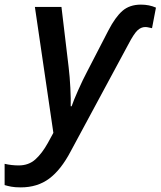

<svg xmlns="http://www.w3.org/2000/svg" viewBox="-102 -571 695 831"><path d="M-12 240Q60 240 111 202Q162 164 204 84L454 -380Q477 -424 492.5 -439Q508 -454 527 -454Q534 -454 542 -452Q550 -450 556 -449L573 -538Q544 -551 508 -551Q459 -551 428 -524Q397 -497 367 -439L274 -259Q257 -227 236.5 -181Q216 -135 208 -111H204Q205 -141 202.5 -190.5Q200 -240 195 -281L164 -541H49L129 4L105 48Q80 93 51 119Q22 145 -21 145Q-52 145 -82 138V230Q-69 234 -53 237Q-37 240 -12 240Z"/></svg>

Font: Noto Sans UI Medium
Style: Italic
Weight: 500
Italic angle: -12°
Designer: Monotype Design Team
Foundry: Monotype Imaging Inc.
Version: Version 1.901